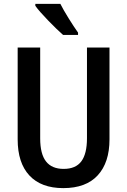

<svg xmlns="http://www.w3.org/2000/svg" viewBox="-20 -959 655 989"><path d="M544 -241Q544 -122 483.5 -56Q423 10 306 10Q192 10 131.5 -55Q71 -120 71 -241V-714H187V-246Q187 -166 217 -127.5Q247 -89 308 -89Q370 -89 399 -128Q428 -167 428 -247V-714H544ZM382 -791V-779H305Q274 -806 227.5 -854Q181 -902 162 -929V-939H291Q306 -909 333 -865.5Q360 -822 382 -791Z"/></svg>

Font: Noto Sans Display Medium Narrow
Style: Regular
Weight: 500
Width: 4
Designer: Monotype Design team
Foundry: Monotype Imaging Inc.
Version: Version 1.000